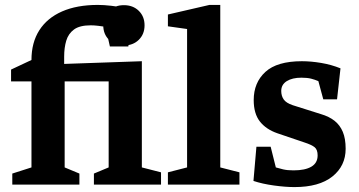

<svg xmlns="http://www.w3.org/2000/svg" viewBox="-20 -751 1460 781"><path d="M30 0V-45L108 -70V-420H25V-468L108 -507Q108 -578 140 -628Q172 -678 232.5 -704.5Q293 -731 378 -731Q402 -731 432.5 -727.5Q463 -724 488 -718.5Q513 -713 521 -707L502 -562H427L409 -642Q396 -644 379.5 -646Q363 -648 349 -648Q304 -648 281 -631Q258 -614 249.5 -585.5Q241 -557 241 -521V-491L557 -502V-70L635 -50V0H362V-45L422 -70V-420H243V-70L303 -45V0ZM484 -566Q447 -566 423.5 -589Q400 -612 400 -648Q400 -684 423.5 -707Q447 -730 484 -730Q521 -730 544.5 -707Q568 -684 568 -648Q568 -612 544.5 -589Q521 -566 484 -566Z M663 0V-50L741 -70V-633L663 -644V-692L832 -731H876V-70L954 -50V0Z M1178 10Q1141 10 1094 3.5Q1047 -3 1011 -15L1023 -154H1081L1102 -70Q1115 -66 1132 -62Q1149 -58 1174 -58Q1221 -58 1246.5 -73Q1272 -88 1272 -119Q1272 -142 1260 -152Q1248 -162 1217 -172L1108 -209Q1062 -225 1037 -257Q1012 -289 1012 -344Q1012 -415 1059.5 -458.5Q1107 -502 1208 -502Q1245 -502 1286.5 -495Q1328 -488 1365 -473L1351 -347H1295L1275 -421Q1261 -427 1245.5 -431Q1230 -435 1206 -435Q1169 -435 1146.5 -421Q1124 -407 1124 -381Q1124 -361 1134 -346.5Q1144 -332 1171 -323L1285 -287Q1319 -277 1341 -259.5Q1363 -242 1374.5 -214.5Q1386 -187 1386 -146Q1386 -76 1332 -33Q1278 10 1178 10Z"/></svg>

Font: Manuale
Style: Regular
Weight: 400
Designer: Eduardo Tunni / Pablo Cosgaya
Foundry: Eduardo Tunni / Pablo Cosgaya
Version: Version 1.002